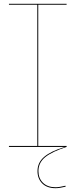

<svg xmlns="http://www.w3.org/2000/svg" viewBox="-20 -772 397 1009"><path d="M181 -747V-5H330V0Q253 25 217.5 54Q182 83 182 127Q182 165 206 188.5Q230 212 272 212Q292 212 324 204L325 209Q293 217 272 217Q227 217 202 192Q177 167 177 127Q177 82 212.5 52Q248 22 318 1V0H27V-5H176V-747H27V-752H330V-747Z"/></svg>

Font: Hepta Slab Hairline
Style: Regular
Weight: 400
Designer: Michael LaGattuta
Foundry: Michael LaGattuta
Version: Version 1.100; ttfautohint (v1.8) -l 8 -r 50 -G 200 -x 14 -D